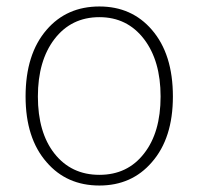

<svg xmlns="http://www.w3.org/2000/svg" viewBox="-20 -560 613 593"><path d="M124 -59Q59 -133 59 -262Q59 -393 124 -468Q186 -540 287 -540Q387 -540 449 -468Q514 -393 514 -262Q514 -133 449 -59Q387 13 287 13Q186 13 124 -59ZM425 -86Q476 -151 476 -262Q476 -372 425 -439Q373 -507 287 -507Q200 -507 148 -439Q97 -372 97 -262Q97 -151 148 -86Q200 -20 287 -20Q374 -20 425 -86Z"/></svg>

Font: Noto Sans CJK TC Thin
Style: Regular
Weight: 250
Designer: Ryoko NISHIZUKA ???? (kana & ideographs); Paul D. Hunt (Latin, Greek & Cyrillic); Wenlong ZHANG ??? (bopomofo); Sandoll 
Foundry: Adobe Systems Incorporated
Version: Version 1.004 January 19, 2016